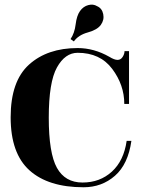

<svg xmlns="http://www.w3.org/2000/svg" viewBox="-20 -776 600 811"><path d="M525 -337H505Q505 -417 454 -485Q403 -553 308 -553Q255 -553 220.5 -491Q186 -429 186 -279Q186 -129 220.5 -67Q255 -5 328.5 -5Q402 -5 452.5 -51Q503 -97 515 -181H535Q521 -82 465.5 -33.5Q410 15 333 15Q184 15 104.5 -56.5Q25 -128 25 -280.5Q25 -433 102.5 -503Q180 -573 308 -573Q377 -573 442 -536Q463 -523 476.5 -523Q490 -523 498 -535.5Q506 -548 506 -560H525ZM292 -601 278 -611Q295 -636 299.5 -673Q304 -710 318 -729.5Q332 -749 353 -754.5Q374 -760 390 -750Q411 -741 416 -716.5Q421 -692 406 -671Q391 -650 351 -639Q311 -628 292 -601Z"/></svg>

Font: Rozha One
Style: Regular
Weight: 400
Designer: Tim Donaldson, Indian Type Foundry
Foundry: Indian Type Foundry
Version: Version 1.300;PS 1.0;hotconv 1.0.78;makeotf.lib2.5.61930; tt